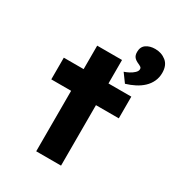

<svg xmlns="http://www.w3.org/2000/svg" viewBox="-194 -951 990 1074"><g transform="rotate(30 301.0 -414.5)"><path d="M202.6 0V-682.3H363V0ZM74.5 -390.6V-530.7H510.5V-390.6ZM443.7 -575.2 403.7 -629.9Q417.7 -634.4 434.3 -643Q450.9 -651.6 463.4 -663.4Q476 -675.3 476 -687.6Q476 -696.7 469.6 -701.1Q463.2 -705.5 451.4 -710.8Q432.7 -718.8 423 -730.6Q413.3 -742.4 413.3 -763.8Q413.3 -797 436.4 -813Q459.4 -828.9 493.8 -828.9Q534.7 -828.9 564.4 -805.1Q594.2 -781.3 594.2 -731.8Q594.2 -701.8 582.4 -676.5Q570.7 -651.3 549.9 -631.8Q529.1 -612.3 501.9 -598.4Q474.7 -584.5 443.7 -575.2Z"/></g></svg>

Font: Lexend Giga
Style: Regular
Weight: 400
Designer: Bonnie Shaver-Troup, Thomas Jockin
Foundry: Lexend
Version: Version 1.007